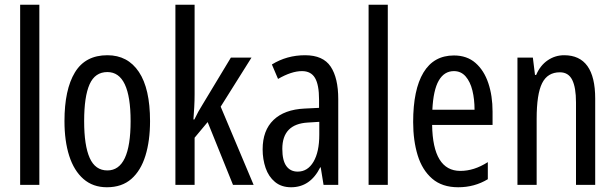

<svg xmlns="http://www.w3.org/2000/svg" viewBox="-20 -780 2594 810"><path d="M146 0H65V-760H146Z M613 -269Q613 -186 593.5 -123Q574 -60 534 -25Q494 10 431 10Q372 10 332 -25Q292 -60 272 -122.5Q252 -185 252 -269Q252 -402 296 -474.5Q340 -547 433 -547Q519 -547 566 -476.5Q613 -406 613 -269ZM335 -269Q335 -166 358.5 -113.5Q382 -61 433 -61Q531 -61 531 -269Q531 -476 433 -476Q381 -476 358 -424.5Q335 -373 335 -269Z M801 -383Q801 -355 799.5 -328.5Q798 -302 796 -276H800Q808 -293 816.5 -308.5Q825 -324 834 -338L954 -537H1041L911 -330L1050 0H963L856 -265L801 -199V0H720V-760H801Z M1267 -547Q1343 -547 1375 -499Q1407 -451 1407 -362V0H1345L1333 -74H1331Q1289 10 1208 10Q1167 10 1140 -12.5Q1113 -35 1100.5 -71.5Q1088 -108 1088 -150Q1088 -230 1134 -274Q1180 -318 1265 -322L1326 -325V-360Q1326 -422 1309 -451Q1292 -480 1254 -480Q1210 -480 1153 -447L1127 -508Q1190 -547 1267 -547ZM1279 -263Q1171 -257 1171 -152Q1171 -103 1188 -79.5Q1205 -56 1236 -56Q1278 -56 1302.5 -97.5Q1327 -139 1327 -212V-266Z M1616 0H1535V-760H1616Z M1895 -546Q1950 -546 1986 -514.5Q2022 -483 2040 -429.5Q2058 -376 2058 -309V-253H1803Q1806 -59 1922 -59Q1951 -59 1979.5 -68Q2008 -77 2038 -96V-24Q1982 10 1913 10Q1845 10 1803 -26.5Q1761 -63 1742 -125Q1723 -187 1723 -265Q1723 -402 1766.5 -474Q1810 -546 1895 -546ZM1895 -480Q1854 -480 1831 -440Q1808 -400 1804 -317H1982Q1982 -361 1973 -398Q1964 -435 1944.5 -457.5Q1925 -480 1895 -480Z M2360 -547Q2491 -547 2491 -364V0H2410V-348Q2410 -411 2394 -443Q2378 -475 2342 -475Q2290 -475 2267 -429Q2244 -383 2244 -279V0H2163V-537H2228L2237 -464H2242Q2259 -504 2290.5 -525.5Q2322 -547 2360 -547Z"/></svg>

Font: Noto Sans Gurmukhi ExtraCondensed
Style: Regular
Weight: 400
Width: 2
Designer: Jelle Bosma - Monotype Design Team
Foundry: Monotype Imaging Inc.
Version: Version 2.004; ttfautohint (v1.8.4.7-5d5b)